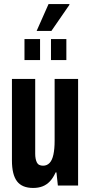

<svg xmlns="http://www.w3.org/2000/svg" viewBox="-20 -917 448 949"><path d="M144 12Q89 12 64 -21Q39 -54 39 -124V-527H154V-157Q154 -144 156 -133.5Q158 -123 162 -114.5Q166 -106 174 -102Q182 -98 193 -98Q212 -98 225 -111.5Q238 -125 244 -153Q250 -181 250 -221V-527H366V0H266L259 -65H255Q243 -38 227 -21Q211 -4 190.5 4Q170 12 144 12ZM101 -620V-724H178V-620ZM232 -620V-724H308V-620ZM161 -764 220 -897H323V-893L234 -764Z"/></svg>

Font: Archivo ExtraCondensed
Style: Bold
Weight: 700
Width: 2
Designer: Hector Gatti
Foundry: Omnibus-Type
Version: Version 2.001